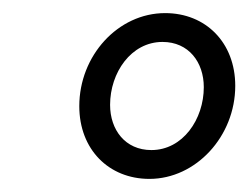

<svg xmlns="http://www.w3.org/2000/svg" viewBox="-20 -705 379 293"><path d="M101 -543C101 -477 146 -432 208 -432C279 -432 339 -497 339 -574C339 -640 294 -685 232 -685C160 -685 101 -620 101 -543ZM291 -572C291 -523 259 -476 211 -476C171 -476 148 -507 148 -545C148 -594 180 -641 228 -641C268 -641 291 -610 291 -572Z"/></svg>

Font: Cambridge Sans Italic
Style: Regular
Weight: 400
Italic angle: -11°
Version: Version 2.000;PS 002.000;hotconv 1.0.88;makeotf.lib2.5.64775